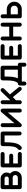

<svg xmlns="http://www.w3.org/2000/svg" viewBox="2780 -3539 916 6516"><g transform="rotate(-90 3238.0 -281.0)"><path d="M605 -396Q645 -365 668 -319Q691 -273 691 -221Q691 -132 628.5 -67.5Q566 -3 476 0Q473 0 470 0H145Q117 0 97.5 -19.5Q78 -39 78 -67V-651Q78 -678 97.5 -698Q117 -718 145 -718H426Q431 -718 436 -718Q521 -718 581 -658Q641 -598 641 -513Q641 -449 605 -396ZM436 -583H212V-442H436Q466 -442 486.5 -463Q507 -484 507 -513Q507 -541 488.5 -561Q470 -581 444 -584Q440 -583 436 -583ZM470 -134Q505 -134 530.5 -159.5Q556 -185 556 -221Q556 -257 530.5 -282.5Q505 -308 470 -308H436H212V-134Z M1271 -583H949V-426H1214Q1242 -426 1261.5 -406.5Q1281 -387 1281 -359Q1281 -331 1261.5 -311.5Q1242 -292 1214 -292H949V-134H1271Q1299 -134 1318.5 -114.5Q1338 -95 1338 -67Q1338 -39 1318.5 -19.5Q1299 0 1271 0H882Q865 0 850 -8Q844 -11 839 -15Q834 -19 830 -24Q815 -43 815 -67V-651Q815 -675 830 -693Q834 -698 839 -702Q844 -706 850 -710Q865 -718 882 -718H1271Q1299 -718 1318.5 -698Q1338 -678 1338 -650.5Q1338 -623 1318.5 -603Q1299 -583 1271 -583Z M1543 -37 1523 -16Q1503 2 1471 -0.5Q1439 -3 1421 -25Q1404 -45 1406.5 -76.5Q1409 -108 1430 -125L1449 -142Q1464 -154 1475 -170Q1486 -186 1494.5 -201.5Q1503 -217 1509 -243Q1515 -267 1519.5 -286Q1524 -305 1527 -338Q1531 -371 1532 -392Q1534 -413 1535 -454Q1536 -494 1536 -518Q1536 -542 1537 -589V-651H1538Q1538 -681 1560 -700Q1578 -717 1604 -717H1965Q1992 -717 2011.5 -697.5Q2031 -678 2031 -650L2033 -72Q2033 -45 2013.5 -25.5Q1994 -6 1966.5 -6Q1939 -6 1919.5 -25.5Q1900 -45 1900 -72L1898 -584H1668Q1668 -517 1666 -471Q1664 -426 1660 -367Q1656 -309 1647.5 -267Q1639 -225 1626 -180.5Q1613 -136 1591.5 -100.5Q1570 -65 1543 -37Z M2810 -650V-651V-67Q2810 -39 2790.5 -19.5Q2771 0 2743 0Q2715 0 2695.5 -19.5Q2676 -39 2676 -67V-468L2299 -24Q2299 -23 2298 -22Q2289 -12 2276 -6Q2263 0 2248 0Q2246 0 2243 0H2242Q2233 -1 2224 -4V-5H2223Q2219 -7 2215 -9H2214Q2209 -12 2205 -16Q2203 -17 2201 -19Q2193 -27 2188 -38Q2181 -51 2181 -66Q2181 -67 2181 -67V-651Q2181 -678 2200.5 -698Q2220 -718 2248 -718Q2276 -718 2295.5 -698Q2315 -678 2315 -651V-250L2691 -694H2692Q2693 -695 2694 -696Q2703 -706 2715 -712H2716Q2726 -717 2738 -717Q2741 -718 2743 -718Q2765 -718 2782 -705Q2784 -704 2786 -702H2787Q2797 -692 2804 -679Q2810 -666 2810 -650Z M3531 -110Q3549 -88 3546 -60.5Q3543 -33 3522 -15Q3503 0 3479 0Q3448 0 3428 -25L3198 -304L3094 -197V-67Q3094 -39 3074.5 -19.5Q3055 0 3027 0Q2999 0 2979.5 -19.5Q2960 -39 2960 -67V-651Q2960 -678 2979.5 -698Q2999 -718 3027 -718Q3055 -718 3074.5 -698Q3094 -678 3094 -651V-390L3390 -697Q3410 -717 3437.5 -717.5Q3465 -718 3485 -699Q3505 -680 3505.5 -652Q3506 -624 3487 -604L3292 -402Z M4300 -133Q4328 -133 4347.5 -113.5Q4367 -94 4367 -66V91Q4367 118 4347.5 137.5Q4328 157 4300 157Q4272 157 4252.5 137.5Q4233 118 4233 91V1H3740H3737H3728V91Q3728 118 3708.5 137.5Q3689 157 3661 157Q3633 157 3613.5 137.5Q3594 118 3594 91V-66Q3594 -94 3613.5 -113.5Q3633 -133 3661 -133H3681Q3699 -158 3712 -184.5Q3725 -211 3734.5 -234Q3744 -257 3750 -294.5Q3756 -332 3759 -357.5Q3762 -383 3764 -436Q3766 -489 3767 -523Q3767 -558 3767 -629V-637V-644V-652H3768Q3768 -682 3790 -702Q3809 -719 3835 -719H4200Q4217 -719 4233 -709.5Q4249 -700 4257.5 -685Q4266 -670 4266 -651V-133ZM3837 -133H4132V-584H3900Q3899 -551 3898 -498Q3896 -443 3895 -413Q3894 -384 3890 -339Q3885 -294 3879.5 -264Q3874 -234 3863.5 -198.5Q3853 -163 3837 -133Z M4931 -583H4609V-426H4874Q4902 -426 4921.5 -406.5Q4941 -387 4941 -359Q4941 -331 4921.5 -311.5Q4902 -292 4874 -292H4609V-134H4931Q4959 -134 4978.5 -114.5Q4998 -95 4998 -67Q4998 -39 4978.5 -19.5Q4959 0 4931 0H4542Q4525 0 4510 -8Q4504 -11 4499 -15Q4494 -19 4490 -24Q4475 -43 4475 -67V-651Q4475 -675 4490 -693Q4494 -698 4499 -702Q4504 -706 4510 -710Q4525 -718 4542 -718H4931Q4959 -718 4978.5 -698Q4998 -678 4998 -650.5Q4998 -623 4978.5 -603Q4959 -583 4931 -583Z M5727 -651V-67Q5727 -39 5707 -19.5Q5687 0 5659.5 0Q5632 0 5612 -19.5Q5592 -39 5592 -67V-292H5256V-67Q5256 -39 5236.5 -19.5Q5217 0 5189 0Q5161 0 5141.5 -19.5Q5122 -39 5122 -67V-651Q5122 -678 5141.5 -698Q5161 -718 5189 -718Q5217 -718 5236.5 -698Q5256 -678 5256 -651V-426H5592V-651Q5592 -678 5612 -698Q5632 -718 5659.5 -718Q5687 -718 5707 -698Q5727 -678 5727 -651Z M6191 -508Q6258 -507 6315 -472.5Q6372 -438 6405 -380Q6438 -322 6438 -254Q6438 -214 6425.5 -175.5Q6413 -137 6390 -106Q6367 -75 6337 -51.5Q6307 -28 6269 -14.5Q6231 -1 6191 0Q6187 0 6184 0H5943Q5915 0 5895.5 -19.5Q5876 -39 5876 -67V-651Q5876 -678 5895.5 -698Q5915 -718 5943 -718Q5971 -718 5990.5 -698Q6010 -678 6010 -651V-509H6184Q6187 -509 6191 -508ZM6184 -134Q6233 -134 6268.5 -169.5Q6304 -205 6304 -254.5Q6304 -304 6268.5 -339.5Q6233 -375 6184 -375H6010V-134Z"/></g></svg>

Font: Multiround Pro
Style: Regular
Weight: 400
Designer: Ivan Filipov, Sasha Pavljenko
Version: Version 1.005;Fontself Maker 3.5.4